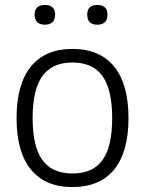

<svg xmlns="http://www.w3.org/2000/svg" viewBox="-20 -748 587 777"><path d="M162 -648Q142 -648 131 -658Q120 -668 120 -689Q120 -709 131 -718.5Q142 -728 162 -728Q181 -728 192 -718.5Q203 -709 203 -689Q203 -668 192 -658Q181 -648 162 -648ZM374 -648Q333 -648 333 -689Q333 -728 374 -728Q393 -728 404 -718.5Q415 -709 415 -689Q415 -668 404 -658Q393 -648 374 -648ZM273 9Q163 9 105 -62Q47 -133 47 -270Q47 -407 105 -478.5Q163 -550 273 -550Q384 -550 442 -478.5Q500 -407 500 -270Q500 -133 442 -62Q384 9 273 9ZM273 -46Q356 -46 395 -100.5Q434 -155 434 -270Q434 -385 395 -440Q356 -495 273 -495Q191 -495 151.5 -440Q112 -385 112 -270Q112 -155 151.5 -100.5Q191 -46 273 -46Z"/></svg>

Font: Encode Sans Narrow
Style: Light
Weight: 300
Designer: Pablo Impallari, Andres Torresi
Foundry: Pablo Impallari, Andres Torresi
Version: Version 1.000; ttfautohint (v1.00) -l 8 -r 50 -G 200 -x 14 -